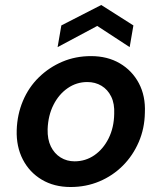

<svg xmlns="http://www.w3.org/2000/svg" viewBox="-20 -738 649 770"><path d="M263 12Q197 12 147.5 -17.5Q98 -47 71.5 -98.5Q45 -150 47 -216Q49 -279 72 -333.5Q95 -388 136 -428Q177 -468 230 -490.5Q283 -513 345 -513Q411 -513 460.5 -484Q510 -455 537 -404Q564 -353 561 -286Q560 -223 536.5 -168.5Q513 -114 472.5 -73.5Q432 -33 378.5 -10.5Q325 12 263 12ZM279 -91Q323 -91 358.5 -115.5Q394 -140 415.5 -183Q437 -226 438 -281Q440 -322 426 -350.5Q412 -379 387 -394Q362 -409 330 -409Q287 -409 251.5 -384.5Q216 -360 194.5 -317.5Q173 -275 171 -220Q170 -179 184 -150.5Q198 -122 223 -106.5Q248 -91 279 -91ZM211 -549 226 -636 386 -718 515 -636 500 -549 370 -634Z"/></svg>

Font: DM Sans 18pt SemiBold
Style: Italic
Weight: 600
Italic angle: -10°
Designer: Colophon Foundry, Jonny Pinhorn
Foundry: Colophon Foundry
Version: Version 4.004;gftools[0.9.30]